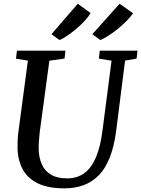

<svg xmlns="http://www.w3.org/2000/svg" viewBox="-20 -1020 772 1050"><path d="M664 -688.5 615.5 -306Q604.5 -220.5 580.8 -160Q557 -99.5 521 -62.2Q485 -25 437.5 -7.5Q390 10 332 10Q242.5 10 186.5 -17.5Q130.5 -45 104 -94.5Q77.5 -144 76 -209Q76 -228 76.5 -248.5Q77 -269 79.5 -290.5L132.5 -688.5L67.5 -699L72.5 -743H338L333 -699.5L250 -688L197.5 -299.5Q194.5 -272 192.8 -248.2Q191 -224.5 191.5 -205Q192.5 -157.5 208.8 -121.2Q225 -85 258.8 -64.8Q292.5 -44.5 346.5 -44.5Q402 -44.5 441.2 -73.2Q480.5 -102 505 -160.2Q529.5 -218.5 540.5 -306.5L590 -688L521 -699.5L525.5 -743H732L727 -699.5ZM261.5 -833 405.5 -999.5 475.5 -948.5Q464.5 -929.5 444.2 -907.2Q424 -885 399 -863.8Q374 -842.5 349.5 -825.8Q325 -809 305.5 -801ZM485 -833 634 -999.5 707.5 -947.5Q695 -929 673.5 -906.8Q652 -884.5 625.8 -863.2Q599.5 -842 574 -825.5Q548.5 -809 528.5 -801Z"/></svg>

Font: Merriweather 24pt Medium
Style: Italic
Weight: 500
Italic angle: -7.8°
Version: Version 2.101